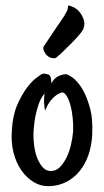

<svg xmlns="http://www.w3.org/2000/svg" viewBox="-20 -637 362 668"><path d="M300.8 -168Q298.8 -129.9 287.6 -97.7Q276.4 -65.4 256.8 -41.5Q237.3 -17.6 210.4 -3.9Q183.6 9.8 151.4 10.7Q123 11.7 98.1 -2.9Q73.2 -17.6 54.7 -43.9Q36.1 -70.3 26.9 -106.9Q17.6 -143.6 21.5 -186.5Q24.4 -236.3 40 -272Q55.7 -307.6 73.2 -331.1Q90.8 -354.5 106 -365.7Q121.1 -377 125 -378.9Q131.8 -381.8 137.7 -380.4Q143.6 -378.9 150.4 -377Q152.3 -376 154.3 -372.1Q158.2 -365.2 159.2 -346.7Q164.1 -357.4 171.9 -364.3Q179.7 -371.1 187.5 -374Q197.3 -377.9 207 -378.9Q213.9 -379.9 231 -368.2Q248 -356.4 264.2 -331.1Q280.3 -305.7 292 -265.1Q303.7 -224.6 300.8 -168ZM234.4 -179.7Q235.4 -203.1 232.9 -227.1Q230.5 -251 225.1 -271Q219.7 -291 211.9 -303.2Q204.1 -315.4 196.3 -315.4Q187.5 -313.5 176.8 -306.6Q168 -300.8 157.2 -288.1Q146.5 -275.4 136.7 -252Q135.7 -254.9 134.8 -262.7Q133.8 -269.5 133.3 -280.8Q132.8 -292 134.8 -311.5Q121.1 -294.9 113.8 -272.5Q106.4 -250 102.5 -229.5Q98.6 -205.1 96.7 -180.7Q95.7 -154.3 99.1 -128.9Q102.5 -103.5 110.8 -84Q119.1 -64.5 130.9 -52.7Q142.6 -41 159.2 -42Q175.8 -43 188.5 -55.7Q201.2 -68.4 210.9 -87.9Q220.7 -107.4 226.6 -131.8Q232.4 -156.2 234.4 -179.7ZM248 -604.5Q260.7 -593.8 269 -574.7Q277.3 -555.7 270.5 -538.1Q267.6 -529.3 253.4 -513.2Q239.3 -497.1 223.1 -481Q207 -464.8 193.4 -452.1Q179.7 -439.5 176.8 -437.5Q171.9 -432.6 160.2 -435.1Q148.4 -437.5 139.6 -448.2Q136.7 -452.1 134.8 -456.1Q132.8 -460 131.3 -464.4Q129.9 -468.8 130.9 -473.6Q155.3 -509.8 169.4 -531.2Q183.6 -552.7 191.4 -563.5L203.1 -581.1Q208 -588.9 212.4 -597.7Q216.8 -606.4 216.8 -617.2Q221.7 -618.2 227.1 -615.7Q232.4 -613.3 237.3 -611.3Q242.2 -607.4 248 -604.5Z"/></svg>

Font: Rancho
Style: Regular
Weight: 400
Designer: Font Diner, Inc
Foundry: Font Diner, Inc
Version: Version 1.001